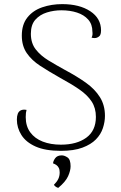

<svg xmlns="http://www.w3.org/2000/svg" viewBox="-20 -721 586 933"><path d="M276 12Q200 12 153 -9Q106 -30 84 -65Q62 -100 62 -140Q62 -157 66.5 -168.5Q71 -180 81.5 -185Q92 -190 109 -187Q107 -180 106 -172Q105 -164 105 -152Q105 -108 127 -78Q149 -48 187.5 -33Q226 -18 276 -18Q353 -18 399.5 -52Q446 -86 446 -153Q446 -196 425.5 -227.5Q405 -259 366 -286Q327 -313 270 -344Q217 -374 175.5 -401Q134 -428 110 -463Q86 -498 86 -548Q86 -602 113 -636Q140 -670 185 -685.5Q230 -701 282 -701Q366 -701 418.5 -666.5Q471 -632 471 -573Q471 -559 467 -551Q463 -543 451 -538Q441 -534 425 -538Q429 -546 429.5 -553.5Q430 -561 429 -567Q429 -603 408.5 -626Q388 -649 354 -660Q320 -671 278 -671Q242 -671 208 -660.5Q174 -650 152 -625.5Q130 -601 130 -557Q130 -511 154 -480.5Q178 -450 216 -427Q254 -404 294 -382Q354 -350 397.5 -319Q441 -288 465.5 -249Q490 -210 490 -158Q490 -129 480 -98.5Q470 -68 446 -43.5Q422 -19 380.5 -3.5Q339 12 276 12ZM263 192Q256 190 250.5 186Q245 182 242 177Q257 162 263.5 148Q270 134 270 117Q270 103 265.5 94.5Q261 86 254 81Q247 76 238 73Q238 62 248 48Q258 34 280 34Q293 34 308 44Q323 54 323 87Q323 108 311 135Q299 162 263 192Z"/></svg>

Font: Arima ExtraLight
Style: Regular
Weight: 250
Designer: Joana Correia and Natanael Gama
Foundry: NDISCOVER
Version: Version 1.101;gftools[0.9.23]